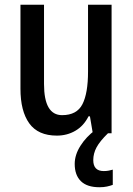

<svg xmlns="http://www.w3.org/2000/svg" viewBox="-20 -560 557 807"><path d="M449 -540V0H370L358 -71H352Q332 -31 297 -10.5Q262 10 219 10Q140 10 103 -41.5Q66 -93 66 -187V-540H165V-207Q165 -76 241 -76Q303 -76 326.5 -122Q350 -168 350 -259V-540ZM372 113Q372 159 416 159Q429 159 438 157Q447 155 454 153V217Q443 221 429.5 224Q416 227 398 227Q346 227 320 201.5Q294 176 294 129Q294 91 318 53Q342 15 381 -14L434 0Q400 33 386 59Q372 85 372 113Z"/></svg>

Font: Noto Sans Myanmar Condensed Medium
Style: Regular
Weight: 500
Width: 3
Designer: Monotype Design Team
Foundry: Monotype Imaging Inc.
Version: Version 2.107; ttfautohint (v1.8.4.7-5d5b)